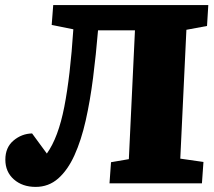

<svg xmlns="http://www.w3.org/2000/svg" viewBox="-20 -720 842 754"><path d="M510 -601H365Q357 -505 345.5 -414.5Q334 -324 316.5 -246.5Q299 -169 272.5 -110.5Q246 -52 208.5 -19Q171 14 120 14Q68 14 34.5 -15.5Q1 -45 1 -93Q1 -141 33 -168Q65 -195 106 -196L164 -117Q209 -180 232.5 -300.5Q256 -421 268 -605L183 -622L189 -700H798L793 -618L712 -603L688 -97L779 -84L773 0H410L416 -83L486 -95Z"/></svg>

Font: Literata 12pt ExtraBold
Style: Italic
Weight: 800
Italic angle: -2°
Designer: Latin by Veronika Burian and Jose Scaglione. Greek by Irene Vlachou. Cyrillic by Vera Evstafieva
Foundry: TypeTogether
Version: Version 3.002